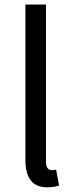

<svg xmlns="http://www.w3.org/2000/svg" viewBox="-20 -797 318 830"><path d="M183.6 12.7Q89.8 12.7 89.8 -105.5V-777.3H178.7V-438.5V-99.6Q178.7 -61.5 204.1 -61.5Q212.9 -61.5 222.7 -63.5L235.4 4.9Q214.8 12.7 183.6 12.7Z"/></svg>

Font: Bpmf GenSeki Gothic R
Style: R
Weight: 400
Foundry: But Ko
Version: Version 1.320